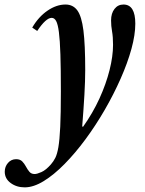

<svg xmlns="http://www.w3.org/2000/svg" viewBox="-136 -554 626 828"><path d="M-29.5 254Q-64.5 254 -90 235.2Q-115.5 216.5 -115.5 186.5Q-115.5 164.5 -101.5 148.5Q-87.5 132.5 -66.5 132.5Q-49.5 132.5 -40.2 142Q-31 151.5 -24.2 164.2Q-17.5 177 -9.2 186.8Q-1 196.5 13.5 196.5Q23.5 196.5 42.8 188Q62 179.5 83.5 155Q94.5 142.5 102.5 126.8Q110.5 111 115.8 80.5Q121 50 123.8 -7Q126.5 -64 126.5 -159.5Q126.5 -257 124.5 -319Q122.5 -381 118 -415.5Q113.5 -450 106 -463.5Q98.5 -477 87 -477Q62 -477 24.5 -420.5L3 -435Q30 -481.5 68.8 -508Q107.5 -534.5 146.5 -534.5Q179 -534.5 197.5 -509.2Q216 -484 223.8 -422.5Q231.5 -361 231.5 -252Q231.5 -206 228 -144.8Q224.5 -83.5 218.5 -9L222 -7Q264 -66 292.8 -129Q321.5 -192 336.5 -251.8Q351.5 -311.5 351.5 -360.5Q351.5 -395.5 347.2 -418.8Q343 -442 343 -466Q343 -496.5 357.8 -515.5Q372.5 -534.5 396.5 -534.5Q447.5 -534.5 447.5 -452Q447.5 -404 430.8 -343Q414 -282 384.2 -214.8Q354.5 -147.5 315.8 -80.5Q277 -13.5 232.8 46.5Q188.5 106.5 142.5 153.2Q96.5 200 52.5 227Q8.5 254 -29.5 254Z"/></svg>

Font: Libre Caslon Condensed SemiBold Italic
Style: Regular
Weight: 600
Italic angle: -22.583°
Designer: Pablo Impallari, Rodrigo Fuenzalida, Katja Schimmel, Ertekin Erdin
Foundry: Pablo Impallari, Rodrigo Fuenzalida
Version: Version 2.000; ttfautohint (v1.8.4.7-5d5b);gftools[0.9.33]